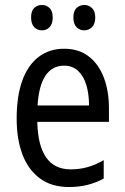

<svg xmlns="http://www.w3.org/2000/svg" viewBox="-20 -742 502 772"><path d="M238 -546Q297 -546 337 -515Q377 -484 397.5 -430Q418 -376 418 -308V-252H130Q132 -157 165.5 -109Q199 -61 264 -61Q300 -61 332 -70Q364 -79 397 -98V-24Q365 -7 331.5 1.5Q298 10 257 10Q187 10 140 -25Q93 -60 70 -121.5Q47 -183 47 -265Q47 -355 69.5 -417.5Q92 -480 135 -513Q178 -546 238 -546ZM238 -478Q190 -478 163 -438Q136 -398 131 -318H338Q338 -363 327.5 -399Q317 -435 294.5 -456.5Q272 -478 238 -478ZM105 -672Q105 -698 117.5 -710Q130 -722 149 -722Q167 -722 179.5 -709.5Q192 -697 192 -672Q192 -646 179.5 -633Q167 -620 149 -620Q130 -620 117.5 -633Q105 -646 105 -672ZM275 -672Q275 -698 288 -710Q301 -722 319 -722Q337 -722 350 -709.5Q363 -697 363 -672Q363 -646 350 -633Q337 -620 319 -620Q300 -620 287.5 -633Q275 -646 275 -672Z"/></svg>

Font: Noto Sans Condensed
Style: Regular
Weight: 400
Width: 3
Version: Version 2.013